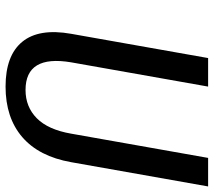

<svg xmlns="http://www.w3.org/2000/svg" viewBox="-58 -682 750 673"><g transform="rotate(90 316.5 -345.0)"><path d="M98 -220 183 -700H283L198 -220Q171 -60 295 -60Q354 -60 394 -99.5Q434 -139 448 -220L533 -700H633L548 -220Q528 -107 460 -48.5Q392 10 283 10Q174 10 126 -48.5Q78 -107 98 -220Z"/></g></svg>

Font: Scada
Style: Italic
Weight: 400
Italic angle: -10°
Designer: Jovanny Lemonad
Foundry: Jovanny Lemonad
Version: Version 4.100;PS 004.100;hotconv 1.0.88;makeotf.lib2.5.64775